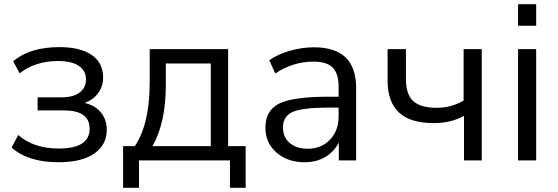

<svg xmlns="http://www.w3.org/2000/svg" viewBox="-20 -777 2704 930"><path d="M263.7 8.8Q115.2 8.8 36.1 -62.5L68.4 -123Q142.6 -57.6 264.6 -57.6Q414.1 -57.6 414.1 -153.3Q414.1 -242.2 290 -242.2H162.1V-305.7H281.2Q334 -305.7 365.2 -328.6Q396.5 -351.6 396.5 -392.6Q396.5 -434.6 361.8 -458Q327.1 -481.4 261.7 -481.4Q150.4 -481.4 75.2 -421.9L43.9 -480.5Q125 -548.8 267.6 -548.8Q369.1 -548.8 424.3 -510.7Q479.5 -472.7 479.5 -401.4Q479.5 -358.4 455.1 -325.7Q430.7 -293 389.6 -278.3Q439.5 -267.6 468.3 -232.9Q497.1 -198.2 497.1 -148.4Q497.1 -75.2 436.5 -33.2Q376 8.8 263.7 8.8Z M576.2 132.8V-69.3H632.8Q705.1 -174.8 705.1 -378.9V-539.1H1085V-69.3H1169.9V132.8H1093.8V0H653.3V132.8ZM718.8 -69.3H1001V-469.7H783.2V-365.2Q783.2 -182.6 718.8 -69.3Z M1455.1 8.8Q1373 8.8 1319.3 -38.1Q1265.6 -85 1265.6 -158.2Q1265.6 -242.2 1332.5 -275.4Q1399.4 -308.6 1574.2 -308.6H1620.1V-357.4Q1620.1 -420.9 1591.3 -449.7Q1562.5 -478.5 1499 -478.5Q1398.4 -478.5 1313.5 -420.9L1284.2 -485.4Q1324.2 -513.7 1383.3 -530.8Q1442.4 -547.9 1501 -547.9Q1705.1 -547.9 1705.1 -350.6V0H1621.1V-86.9Q1598.6 -42 1555.7 -16.6Q1512.7 8.8 1455.1 8.8ZM1350.6 -160.2Q1350.6 -112.3 1383.3 -84.5Q1416 -56.6 1470.7 -56.6Q1536.1 -56.6 1578.1 -100.1Q1620.1 -143.6 1620.1 -212.9V-255.9H1575.2Q1445.3 -255.9 1397.9 -234.9Q1350.6 -213.9 1350.6 -160.2Z M2227.5 -215.8Q2164.1 -180.7 2081.1 -180.7Q1967.8 -180.7 1912.6 -231.9Q1857.4 -283.2 1857.4 -387.7V-539.1H1946.3V-393.6Q1946.3 -319.3 1981.9 -287.1Q2017.6 -254.9 2093.8 -254.9Q2168 -254.9 2225.6 -290V-539.1H2313.5V0H2227.5Z M2489.3 -652.3V-756.8H2577.1V-652.3ZM2489.3 0V-539.1H2577.1V0Z"/></svg>

Font: Min Sans
Style: Regular
Weight: 400
Designer: Jinseong-Kim, NotoSansCJK, Nunito
Foundry: Jinseong-Kim
Version: Version 1.400;Glyphs 3.1.2 (3151)